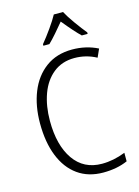

<svg xmlns="http://www.w3.org/2000/svg" viewBox="-139 -1023 806 1110"><g transform="rotate(-15 263.5 -468.5)"><path d="M116 -358Q116 -212 175.5 -126.5Q235 -41 344 -41Q413 -41 484 -69V-18Q421 10 338 10Q249 10 186 -35Q123 -80 90 -163Q57 -246 57 -359Q57 -463 90 -545.5Q123 -628 188 -676Q253 -724 346 -724Q429 -724 499 -689L477 -640Q416 -673 346 -673Q272 -673 220 -631.5Q168 -590 142 -518.5Q116 -447 116 -358ZM457 -797V-788H422Q386 -822 325 -897Q302 -869 275 -838Q248 -807 228 -788H192V-797Q220 -831 250.5 -874Q281 -917 297 -947H352Q369 -915 401 -870.5Q433 -826 457 -797Z"/></g></svg>

Font: Noto Sans UI NarrowLight
Style: Regular
Weight: 300
Width: 4
Designer: Monotype Design Team
Foundry: Monotype Imaging Inc.
Version: Version 1.001